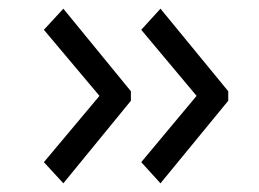

<svg xmlns="http://www.w3.org/2000/svg" viewBox="-20 -502 598 444"><path d="M282.7 -269 126.5 -78.1 81.5 -127 210 -280.3 81.5 -433.1 126.5 -481.9 282.7 -291ZM507.8 -269 351.1 -78.1 306.6 -127 434.6 -280.3 306.6 -433.1 351.1 -481.9 507.8 -291Z"/></svg>

Font: Proza Libre
Style: Light
Weight: 300
Designer: Jasper de Waard
Foundry: Jasper de Waard
Version: Version 1.000; ttfautohint (v1.4.1.8-43bc)